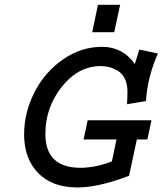

<svg xmlns="http://www.w3.org/2000/svg" viewBox="-20 -785 694 820"><path d="M354.5 -271.5H627L609.4 -189.5H564.5L531.2 -34.2L517.6 -29.3Q396.5 15.6 310.5 15.6Q203.1 15.6 143.1 -45.9Q83 -107.4 83 -210.9Q83 -303.7 126.5 -389.6Q169.9 -475.6 247.6 -530.3Q325.2 -585 416 -585Q503.9 -585 555.7 -511.7L575.2 -573.2L654.3 -556.6Q609.4 -454.1 603.5 -353.5L522.5 -339.8Q524.4 -373 524.4 -393.6Q524.4 -426.8 512.7 -449.7Q501 -472.7 481.9 -483.4Q462.9 -494.1 445.8 -498.5Q428.7 -502.9 411.1 -502.9Q314.5 -502.9 244.1 -414.6Q173.8 -326.2 173.8 -212.9Q173.8 -68.4 324.2 -68.4Q386.7 -68.4 458 -95.7L477.5 -189.5H336.9ZM374 -647.5 398.4 -764.6H493.2L467.8 -647.5Z"/></svg>

Font: Thabit-Bold-Oblique
Style: Bold Oblique
Weight: 700
Designer: Regenerated by Nadim Shaikli
Foundry: MAK Alagha
Version: 0.01